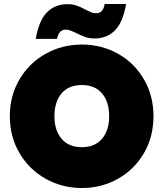

<svg xmlns="http://www.w3.org/2000/svg" viewBox="-20 -946 828 973"><path d="M29.8 -356.9Q29.8 -460.9 78.9 -543.9Q127.9 -627 211.4 -673.6Q294.9 -720.2 395 -720.2Q495.1 -720.2 578.1 -673.6Q661.1 -627 709.5 -543.9Q757.8 -460.9 757.8 -356.9Q757.8 -252.9 709.5 -169.9Q661.1 -86.9 577.6 -40Q494.1 6.8 395 6.8Q294.9 6.8 211.4 -40Q127.9 -86.9 78.9 -169.9Q29.8 -252.9 29.8 -356.9ZM161.1 -749Q177.2 -841.8 217.8 -883.3Q258.3 -924.8 322.3 -924.8Q346.2 -924.8 367.2 -918Q388.2 -911.1 412.1 -897.9Q431.2 -888.2 442.6 -883.5Q454.1 -878.9 466.3 -878.9Q503.4 -878.9 510.3 -925.8H619.1Q603 -833 562.5 -792Q522 -751 458 -751Q434.1 -751 413.1 -758.1Q392.1 -765.1 368.2 -777.8Q354 -784.7 340.1 -790.3Q326.2 -795.9 314 -795.9Q277.8 -795.9 269 -749ZM255.9 -356.9Q255.9 -285.2 292 -242.7Q328.1 -200.2 395 -200.2Q460.9 -200.2 497.1 -242.7Q533.2 -285.2 533.2 -356.9Q533.2 -430.2 497.1 -472.7Q460.9 -515.1 395 -515.1Q328.1 -515.1 292 -472.7Q255.9 -430.2 255.9 -356.9Z"/></svg>

Font: Poppins Black
Style: Regular
Weight: 900
Designer: Ninad Kale (Devanagari), Jonny Pinhorn (Latin)
Foundry: Indian Type Foundry
Version: 4.004